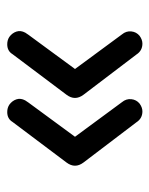

<svg xmlns="http://www.w3.org/2000/svg" viewBox="40 -538 423 544"><g transform="rotate(-90 252.0 -265.5)"><path d="M64 -241Q46 -265 64 -289L179 -442Q188 -457 207 -457Q219 -457 228 -451Q239 -443 243 -431Q247 -419 240 -406L234 -397L137 -265L235 -132Q245 -120 243.5 -105.5Q242 -91 231 -82Q220 -74 209 -74Q189 -74 178 -91ZM256 -241Q238 -265 256 -289L371 -442Q380 -457 399 -457Q411 -457 420 -451Q431 -443 435 -431Q439 -419 432 -406L426 -397L329 -265L427 -132Q437 -120 435.5 -105.5Q434 -91 423 -82Q412 -74 401 -74Q381 -74 370 -91Z"/></g></svg>

Font: Sepalumica Med
Style: Regular
Weight: 500
Designer: Julieta Ulanovsky
Foundry: Julieta Ulanovsky
Version: Version 7.200